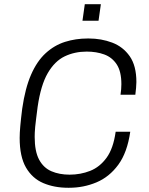

<svg xmlns="http://www.w3.org/2000/svg" viewBox="-20 -878 704 908"><path d="M302 10Q237 10 185 -12Q133 -34 103 -85.5Q73 -137 73 -226Q73 -249 76 -282.5Q79 -316 85 -364Q99 -461 127 -525Q155 -589 196 -626.5Q237 -664 287.5 -680Q338 -696 395 -696H400Q459 -696 510.5 -676.5Q562 -657 593.5 -612Q625 -567 625 -490Q625 -477 623.5 -462Q622 -447 620 -430H550Q552 -444 553 -456Q554 -468 554 -480Q554 -540 532 -573.5Q510 -607 473 -620.5Q436 -634 390 -634Q333 -634 286 -611.5Q239 -589 206 -532.5Q173 -476 158 -373Q154 -341 151 -318Q148 -295 146.5 -279Q145 -263 144.5 -251.5Q144 -240 144 -231Q144 -162 165 -123Q186 -84 223.5 -68Q261 -52 309 -52Q361 -52 406.5 -70Q452 -88 484 -132Q516 -176 527 -255H596Q582 -157 539.5 -99Q497 -41 436 -15.5Q375 10 307 10ZM370 -780 381 -858H457L446 -780Z"/></svg>

Font: Chivo Medium ExtraLight
Style: Italic
Weight: 250
Italic angle: -8.05°
Version: Version 2.002